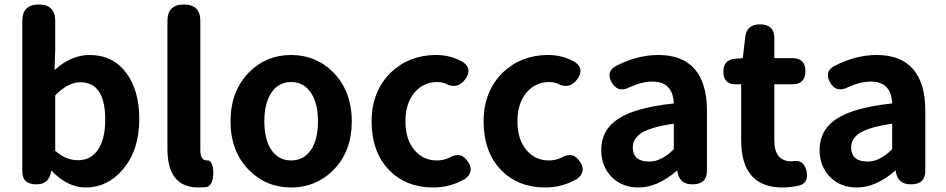

<svg xmlns="http://www.w3.org/2000/svg" viewBox="-20 -818 4197 852"><path d="M360 14Q281 14 210 -59H207L205 -49Q194 0 141 0Q79 0 79 -57V-399V-725Q79 -798 152 -798Q225 -798 225 -725V-597L222 -507Q296 -574 377 -574Q480 -574 539 -496Q598 -419 598 -290Q598 -151 525 -66Q457 14 360 14ZM327 -107Q381 -107 413 -151Q447 -199 447 -287Q447 -453 336 -453Q283 -453 225 -395V-272V-149Q272 -107 327 -107Z M861 14Q723 14 723 -157V-725Q723 -798 796 -798Q869 -798 869 -725V-474V-150Q869 -106 899 -106Q900 -106 901 -106Q909 -107 916 -97Q922 -88 924 -78Q929 -49 924 -24Q917 7 897 12Q875 14 861 14Z M1272 14Q1162 14 1085 -63Q1003 -146 1003 -279Q1003 -414 1085 -497Q1161 -574 1272 -574Q1382 -574 1459 -497Q1541 -413 1541 -279Q1541 -146 1459 -63Q1382 14 1272 14ZM1272 -106Q1328 -106 1360 -153Q1391 -199 1391 -279.5Q1391 -360 1360 -406Q1328 -454 1272 -454Q1215 -454 1184 -406Q1153 -360 1153 -279.5Q1153 -199 1184 -153Q1216 -106 1272 -106Z M1902 14Q1783 14 1707 -63Q1629 -144 1629 -279Q1629 -413 1715 -497Q1797 -574 1915 -574Q1980 -574 2034 -543Q2078 -512 2045 -467Q2008 -417 1953 -449Q1936 -454 1922 -454Q1858 -454 1818.5 -406Q1779 -358 1779 -279Q1779 -201 1818 -153.5Q1857 -106 1918 -106Q1948 -106 1973 -118Q2027 -150 2059 -97Q2085 -54 2042 -23Q1977 14 1902 14Z M2399 14Q2280 14 2204 -63Q2126 -144 2126 -279Q2126 -413 2212 -497Q2294 -574 2412 -574Q2477 -574 2531 -543Q2575 -512 2542 -467Q2505 -417 2450 -449Q2433 -454 2419 -454Q2355 -454 2315.5 -406Q2276 -358 2276 -279Q2276 -201 2315 -153.5Q2354 -106 2415 -106Q2445 -106 2470 -118Q2524 -150 2556 -97Q2582 -54 2539 -23Q2474 14 2399 14Z M2814 14Q2740 14 2694 -33Q2648 -80 2648 -152Q2648 -242 2724.5 -291.5Q2801 -341 2970 -359Q2966 -456 2875 -456Q2829 -456 2774 -431Q2721 -404 2694 -453Q2668 -500 2713 -525Q2808 -574 2902 -574Q3008 -574 3062.5 -511.5Q3117 -449 3117 -327V-163V-60Q3117 0 3053 0Q2997 0 2987 -52L2986 -60H2983Q2897 14 2814 14ZM2862 -101Q2915 -101 2970 -156V-269Q2875 -256 2828 -229Q2788 -203 2788 -164Q2788 -101 2862 -101Z M3453 14Q3269 14 3269 -196V-444H3244Q3190 -444 3190 -500Q3190 -553 3241 -557L3276 -560L3287 -653Q3293 -710 3352 -710Q3416 -710 3416 -649V-560H3496Q3554 -560 3554 -502Q3554 -444 3496 -444H3416V-320V-196Q3416 -102 3492 -102Q3493 -102 3494 -102Q3546 -114 3559 -59Q3570 -7 3527 5Q3489 14 3453 14Z M3783 14Q3709 14 3663 -33Q3617 -80 3617 -152Q3617 -242 3693.5 -291.5Q3770 -341 3939 -359Q3935 -456 3844 -456Q3798 -456 3743 -431Q3690 -404 3663 -453Q3637 -500 3682 -525Q3777 -574 3871 -574Q3977 -574 4031.5 -511.5Q4086 -449 4086 -327V-163V-60Q4086 0 4022 0Q3966 0 3956 -52L3955 -60H3952Q3866 14 3783 14ZM3831 -101Q3884 -101 3939 -156V-269Q3844 -256 3797 -229Q3757 -203 3757 -164Q3757 -101 3831 -101Z"/></svg>

Font: GenSenRounded JP B
Style: Regular
Weight: 700
Version: Version 1.501;PS 1;hotconv 16.6.51;makeotf.lib2.5.65220